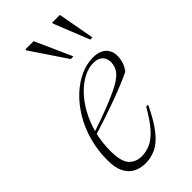

<svg xmlns="http://www.w3.org/2000/svg" viewBox="-222 -746 812 812"><g transform="rotate(-45 184.0 -340.0)"><path d="M274 -447Q245.5 -447 215.8 -431.5Q186 -416 158.5 -387.8Q131 -359.5 109.5 -320.5Q88 -281.5 75.2 -234Q62.5 -186.5 62.5 -133.5Q62.5 -69.5 84 -46Q105.5 -22.5 141.5 -22.5Q167 -22.5 192.2 -33.5Q217.5 -44.5 244.5 -74.2Q271.5 -104 302.5 -158.5L314 -158Q282 -91 252.8 -54.5Q223.5 -18 193.8 -4Q164 10 131 10Q101.5 10 77.5 -2.2Q53.5 -14.5 39.8 -41.5Q26 -68.5 26 -113Q26 -173.5 41.2 -227.2Q56.5 -281 83 -324.5Q109.5 -368 143.5 -399.5Q177.5 -431 215 -447.8Q252.5 -464.5 289.5 -464.5Q317 -464.5 334.2 -455.5Q351.5 -446.5 360 -431.2Q368.5 -416 368.5 -398Q368.5 -377 362.5 -358.8Q356.5 -340.5 343.5 -324.5Q318.5 -312.5 286 -299.2Q253.5 -286 216.2 -272.5Q179 -259 140 -246Q101 -233 63.5 -221.5L64 -233.5Q128.5 -255 173 -272.2Q217.5 -289.5 246.2 -303.2Q275 -317 291.5 -329Q308 -341 315.8 -351.8Q323.5 -362.5 327 -373.5Q332.5 -393.5 329 -410Q325.5 -426.5 312 -436.8Q298.5 -447 274 -447ZM235 -526H219L112 -685V-690.5H161.5ZM348.5 -526H335.5L272 -685V-690.5H318.5Z"/></g></svg>

Font: Newsreader 36pt ExtraLight
Style: Italic
Weight: 250
Italic angle: -17°
Designer: Hugues Gentile
Foundry: Production Type
Version: Version 1.003